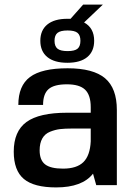

<svg xmlns="http://www.w3.org/2000/svg" viewBox="-20 -808 590 838"><path d="M386 -50Q339 10 225 10Q128 10 84 -27Q40 -64 40 -146Q40 -235 95.5 -275.5Q151 -316 273 -316H376V-340Q376 -393 351.5 -416.5Q327 -440 272 -440Q216 -440 192 -419Q168 -398 168 -350H60Q60 -434 111 -472Q162 -510 275 -510Q387 -510 438.5 -466.5Q490 -423 490 -328V0H400ZM376 -247H295Q263 -247 242 -244.5Q221 -242 198.5 -233Q176 -224 164.5 -203.5Q153 -183 153 -152Q153 -109 177 -90.5Q201 -72 255 -72Q315 -72 344 -100.5Q373 -129 376 -191ZM343 -788H429L347 -710Q391 -686 391 -630Q391 -584 361 -559Q331 -534 274 -534Q217 -534 186.5 -559Q156 -584 156 -630Q156 -676 186.5 -701Q217 -726 274 -726H288ZM231 -595.5Q244 -585 275 -585Q306 -585 318.5 -595.5Q331 -606 331 -630Q331 -654 318.5 -664.5Q306 -675 275 -675Q244 -675 231 -664.5Q218 -654 218 -630Q218 -606 231 -595.5Z"/></svg>

Font: Fivo Sans Med
Style: Regular
Weight: 450
Designer: Alexander Slobzheninov
Foundry: Alexander Slobzheninov
Version: 1.0